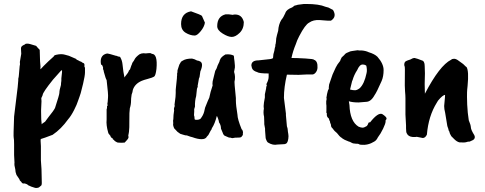

<svg xmlns="http://www.w3.org/2000/svg" viewBox="-20 -689 2443 967"><path d="M289 -294Q294 -333 292 -336Q287 -334 280 -325L247 -288Q195 -223 195 -211Q195 -209 188 -195L189 -179L187 -136V-125Q187 -82 190 -63Q191 -66 207 -76L224 -99Q250 -131 257 -145Q279 -212 279 -221Q279 -235 287 -261Q287 -270 289 -282ZM75 -310 79 -356Q82 -364 80 -377L87 -418Q87 -427 86 -437.5Q85 -448 87 -452Q91 -460 108 -466H104Q114 -472 132 -467Q150 -462 162 -458Q169 -449 180 -438L181 -406Q181 -381 184 -354Q183 -343 184 -340L201 -358Q202 -360 223.5 -380Q245 -400 251 -405Q251 -410 263 -413Q289 -419 307 -413.5Q325 -408 327 -408L364 -392Q364 -388 374 -385L383 -380Q388 -380 396 -373Q408 -371 405 -356Q405 -352 408 -348V-324Q408 -308 398.5 -267.5Q389 -227 386.5 -220Q384 -213 380.5 -202Q377 -191 373 -181Q368 -164 353 -134.5Q338 -105 323 -88Q288 -39 245 -10Q198 8 186 11Q183 11 186 47V119L189 163L190 208Q192 241 188 245L176 255Q163 260 153 256Q133 250 129 247Q125 247 116 239L105 235Q91 237 88 228Q78 220 78 214L63 192Q57 177 57 164Q51 142 53 130L51 92V39Q51 12 49 4Q47 -2 51 -102Q54 -122 54 -127L69 -250L72 -284V-292Q75 -304 75 -310Z M489 -364Q482 -400 504 -414Q515 -420 521.5 -419.5Q528 -419 564 -408Q569 -408 571 -406Q573 -406 577 -404Q586 -404 586 -400Q595 -385 597 -365Q601 -324 607 -298Q607 -299 608 -301Q627 -325 628 -329Q626 -331 635 -340Q642 -362 645 -367Q645 -372 654 -383Q661 -397 666 -401.5Q671 -406 674 -409Q689 -424 714 -420Q717 -420 725 -421Q741 -423 744 -418Q775 -418 768 -342Q764 -308 756 -303Q748 -298 725.5 -292Q703 -286 694 -282Q659 -267 649 -236Q648 -225 643 -213Q641 -197 640.5 -194Q640 -191 640 -182Q640 -162 634 -144Q631 -125 631.5 -83.5Q632 -42 629.5 -25Q627 -8 626 -8Q627 -3 627 -1V5Q624 13 608 29L593 30Q570 30 568 27Q558 23 553 15Q547 14 547 7Q538 5 536 -5Q525 -17 525 -21Q514 -59 517 -87V-138Q519 -144 519 -145V-154Q525 -160 521 -162V-170Q522 -171 522.5 -177Q523 -183 524 -198Q526 -211 517 -286Q513 -290 503 -327Q503 -333 499 -341V-350Q495 -362 492 -362.5Q489 -363 489 -364Z M1164 -616Q1199 -616 1208 -578Q1208 -544 1187 -523.5Q1166 -503 1147.5 -503Q1129 -503 1101.5 -520Q1074 -537 1074 -557Q1074 -607 1117 -617Q1130 -618 1154 -614Q1154 -616 1164 -616ZM961 -510Q938 -510 915 -524Q892 -538 892 -568Q892 -623 942 -632Q991 -615 997 -609L1012 -575Q1009 -554 991 -532Q973 -510 961 -510ZM1161 -277 1162 -258Q1162 -255 1168 -195V-183Q1168 -159 1176 -111Q1176 -90 1197 -38Q1202 -35 1204 -24L1203 -14Q1205 -9 1198 -3Q1198 4 1179 4Q1160 4 1155 6Q1150 8 1139 4Q1135 6 1115 -4Q1106 -6 1101 -22L1093 -41Q1093 -59 1083 -73Q1083 -78 1078.5 -91Q1074 -104 1072 -105Q1062 -65 1047 -43Q1047 -38 1041 -31L1031 -12Q1031 -10 1022 -1Q1016 12 995 12Q976 12 949 2Q942 1 921 -7Q915 -6 902.5 -10.5Q890 -15 888 -15Q885 -18 874 -25L857 -43Q856 -44 853.5 -52.5Q851 -61 852 -64.5Q853 -68 852 -75Q851 -82 853 -89Q853 -109 857 -133Q856 -136 856 -140Q856 -144 860 -155Q859 -160 859 -162L864 -201Q864 -215 865 -221V-236Q866 -240 866 -247L871 -295Q871 -306 872 -309V-319Q874 -321 874 -335L883 -363L890 -375Q891 -379 901 -384Q917 -394 947 -394Q959 -392 973 -384Q976 -385 987 -380Q1007 -371 989 -329Q985 -302 985 -301Q981 -293 981 -288Q975 -256 975 -254Q979 -258 972 -242L968 -205Q961 -181 962 -152L958 -139Q959 -134 957 -108Q959 -105 959 -101L960 -93Q959 -90 961 -87.5Q963 -85 972.5 -85.5Q982 -86 989 -90Q1003 -107 1008 -125.5Q1013 -144 1013 -147Q1030 -190 1034 -197Q1039 -224 1051 -259Q1049 -264 1051 -279L1064 -332Q1073 -347 1073 -350.5Q1073 -354 1085 -378Q1085 -382 1091 -394Q1098 -405 1116 -415H1119Q1141 -417 1157 -409Q1159 -405 1159 -395Q1161 -385 1163 -359V-349L1159 -327Q1167 -302 1161 -277Z M1355 -396 1357 -416Q1357 -418 1359.5 -425Q1362 -432 1364 -447Q1369 -461 1366 -461Q1369 -467 1370 -480Q1370 -495 1375 -512.5Q1380 -530 1381 -534Q1383 -566 1397 -589Q1407 -600 1417 -623Q1422 -641 1452 -652L1464 -661Q1468 -661 1480 -665L1511 -669H1522Q1587 -669 1619 -655L1634 -651L1657 -639Q1678 -605 1647 -585Q1634 -584 1615.5 -586Q1597 -588 1590 -588Q1558 -590 1537 -575Q1517 -565 1487 -507Q1475 -484 1470 -467Q1455 -431 1448 -397Q1474 -397 1517.5 -394.5Q1561 -392 1561 -388Q1581 -382 1579 -347Q1578 -333 1569 -322.5Q1560 -312 1548 -314H1526L1484 -312Q1440 -312 1425 -313Q1410 -250 1410 -196L1420 -117V-109L1425 -53Q1429 -42 1429 -36L1430 -26Q1430 -24 1432 -14Q1434 -4 1432 10Q1430 24 1425.5 30Q1421 36 1413 37Q1405 38 1377 39Q1354 44 1330 29Q1324 26 1318 7Q1318 7 1315 -32Q1316 -40 1313 -52Q1310 -64 1311 -73L1310 -101Q1305 -121 1309 -142L1308 -150V-157Q1308 -168 1314 -198V-214Q1318 -236 1320 -242Q1320 -251 1324 -260Q1321 -263 1322 -266Q1333 -287 1333 -302V-319Q1284 -319 1275 -326Q1254 -332 1249 -346L1246 -359Q1246 -385 1282 -385L1337 -391Q1345 -391 1355 -396Z M1826 -320Q1830 -335 1825 -358Q1818 -364 1806 -364Q1791 -364 1779 -336Q1763 -312 1755 -283H1754Q1743 -241 1743 -238Q1759 -234 1769 -234.5Q1779 -235 1792 -245Q1815 -267 1826 -320ZM1823 -176 1786 -173Q1755 -173 1737 -179L1740 -160Q1743 -77 1786 -51Q1798 -46 1806 -46Q1814 -46 1827 -54Q1831 -58 1834 -65Q1835 -74 1844 -73Q1885 -125 1906 -114Q1927 -100 1927 -92Q1927 -88 1922 -83V-77Q1922 -67 1909.5 -41Q1897 -15 1883 3Q1876 18 1865 24Q1833 44 1797 40Q1789 39 1786 36Q1778 34 1774 35L1766 34Q1757 34 1751 30Q1741 24 1737 24Q1711 14 1705.5 9Q1700 4 1696 2Q1692 0 1677 -19Q1664 -30 1662 -33Q1656 -42 1651.5 -46Q1647 -50 1646 -64Q1642 -69 1642 -77L1638 -85Q1638 -92 1632 -96Q1626 -102 1626 -111V-119Q1622 -121 1624 -131V-157L1623 -166V-173Q1622 -177 1625 -190L1624 -199Q1625 -200 1627 -215Q1631 -236 1636 -241V-250Q1637 -253 1637 -258Q1637 -263 1639.5 -269Q1642 -275 1655 -314L1671 -349Q1678 -364 1693 -382Q1694 -387 1701 -400L1714 -412Q1720 -421 1732 -425Q1746 -432 1753 -432L1781 -436Q1786 -435 1788 -435H1801Q1823 -433 1837 -426Q1867 -417 1881 -403Q1912 -368 1912 -336Q1912 -304 1902 -281Q1877 -224 1866 -209Q1848 -176 1823 -176Z M2239 -37 2233 -54 2222 -121Q2217 -140 2217 -155L2221 -199Q2221 -210 2222 -211Q2210 -211 2186 -182Q2184 -179 2180 -172Q2138 -105 2130 -11Q2122 6 2109 6Q2082 0 2079 0L2072 1H2059Q2036 -1 2029 -17Q2025 -22 2025 -43V-57L2022 -112V-194Q2022 -208 2020 -229Q2018 -252 2019 -301.5Q2020 -351 2018 -354.5Q2016 -358 2016 -364Q2016 -370 2019 -376Q2022 -382 2046 -389Q2059 -397 2068 -397Q2082 -394 2104 -385Q2119 -382 2119 -356Q2121 -313 2119.5 -294Q2118 -275 2120 -217Q2194 -359 2252 -388Q2257 -393 2267 -393Q2277 -393 2290 -383Q2303 -373 2308 -370Q2313 -367 2319.5 -360Q2326 -353 2330 -351Q2342 -331 2335 -257Q2334 -246 2333 -237.5Q2332 -229 2332 -201Q2332 -173 2333 -162Q2336 -127 2336 -121L2341 -83Q2351 -60 2351.5 -47.5Q2352 -35 2369 -8Q2376 7 2363 16Q2343 26 2341.5 24.5Q2340 23 2330 26.5Q2320 30 2294 28Q2281 25 2268 12L2253 -3Q2245 -15 2242 -29Q2237 -34 2239 -37Z"/></svg>

Font: Caveat Brush
Style: Regular
Weight: 400
Designer: Pablo Impallari
Foundry: Creative Lab NY
Version: Version 1.096; ttfautohint (v1.3)